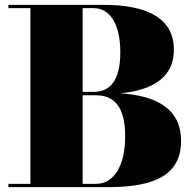

<svg xmlns="http://www.w3.org/2000/svg" viewBox="-20 -770 804 790"><path d="M425 0C616 0 725 -50 725 -190C725 -325 620.5 -376.5 475.5 -386C620.5 -400 695.5 -460.5 695.5 -565C695.5 -695 586 -750 405.5 -750H14.5V-736.5H105V-13.5H14.5V0ZM365 -736.5C431 -736.5 475 -673.5 475 -554.5C475 -435.5 431 -392 365 -392H320V-736.5ZM375 -378C451 -378 495 -329 495 -210C495 -91 451 -13.5 375 -13.5H320V-378Z"/></svg>

Font: Bodoni* 16pt Fatface
Style: Regular
Weight: 900
Version: Version 2.3